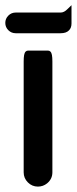

<svg xmlns="http://www.w3.org/2000/svg" viewBox="-22 -690 290 725"><path d="M67.4 -39.1V-458Q67.4 -473.1 69.1 -482.2Q70.8 -491.2 74.7 -495.1Q78.6 -499 84 -499H159.2Q164.6 -499 168.5 -495.1Q172.4 -491.2 174.1 -482.2Q175.8 -473.1 175.8 -458V-39.1Q175.8 -14.2 155.8 2.4Q140.6 14.6 121.1 14.6Q99.1 14.6 83.3 -1.2Q67.4 -17.1 67.4 -39.1ZM37.1 -642.6H207Q220.2 -642.6 232.9 -655.8L248 -670.4V-601.6Q248 -584.5 238.3 -575.2Q228 -564.5 207 -564.5H37.1Q21 -564.5 9.5 -575.9Q-2 -587.4 -2 -603.5Q-2 -619.6 9.5 -631.1Q21 -642.6 37.1 -642.6Z"/></svg>

Font: YuPearl-SemiBold
Style: SemiBold
Weight: 600
Designer: Max Yao
Foundry: Max-Everyday
Version: Version 1.011; ttfautohint (v1.8.3)